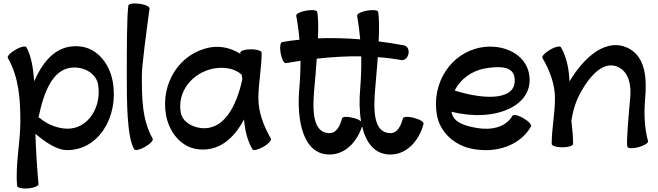

<svg xmlns="http://www.w3.org/2000/svg" viewBox="-20 -841 3847 1122"><path d="M26 -502C90 -391 99 -261 99 -133C99 -7 69 119 80 245C81 256 110 263 144 260C179 257 206 245 205 235C196 137 190 39 187 -59C244 -12 308 34 367 36C555 41 675 -159 639 -363C621 -465 553 -556 453 -569C320 -586 236 -495 180 -366C174 -446 161 -519 134 -565C129 -574 100 -568 70 -550C40 -533 20 -511 26 -502ZM371 -89C314 -91 259 -113 215 -149C212 -152 208 -154 205 -155C239 -316 296 -463 437 -445C493 -438 543 -402 553 -348C576 -215 494 -86 371 -89Z M730 -808C721 -745 721 -536 721 -400C721 -253 721 -43 764 31C770 41 798 34 828 17C858 0 878 -22 872 -31C809 -142 809 -273 809 -400C809 -457 836 -661 854 -792C855 -802 828 -815 794 -819C760 -824 731 -819 730 -808Z M1563 -31C1521 -104 1490 -183 1490 -267C1490 -356 1509 -444 1509 -533C1509 -544 1481 -553 1446 -553C1412 -553 1384 -544 1384 -533C1384 -531 1384 -529 1384 -527C1332 -559 1271 -575 1209 -564C1029 -532 918 -353 950 -170C968 -69 1037 19 1136 31C1258 46 1346 -30 1406 -143C1411 -82 1424 -22 1455 31C1460 41 1489 34 1519 17C1549 0 1568 -22 1563 -31ZM1152 -93C1097 -100 1045 -132 1036 -185C1015 -307 1105 -418 1231 -441C1289 -451 1352 -442 1393 -404C1394 -395 1395 -386 1396 -377C1362 -222 1289 -76 1152 -93Z M1650 -472C1679 -477 1707 -481 1736 -486C1736 -432 1734 -378 1729 -324C1713 -137 1750 62 1906 62C1998 62 2067 -13 2096 -103C2118 -8 2169 63 2262 62C2358 62 2430 -20 2455 -117C2458 -128 2434 -143 2400 -152C2367 -161 2338 -160 2335 -150C2323 -107 2303 -63 2262 -63C2162 -63 2162 -196 2172 -316C2177 -374 2183 -441 2188 -507C2234 -504 2280 -498 2325 -490C2344 -487 2363 -503 2367 -527C2372 -551 2360 -573 2340 -576C2292 -585 2242 -593 2193 -599C2196 -671 2196 -734 2190 -771C2188 -782 2159 -785 2125 -779C2091 -773 2065 -760 2067 -749C2075 -703 2081 -657 2085 -611C2003 -618 1920 -620 1838 -617C1841 -682 1840 -737 1834 -771C1833 -782 1803 -785 1769 -779C1735 -773 1709 -760 1711 -749C1720 -703 1726 -656 1730 -609C1696 -606 1662 -601 1629 -595C1618 -593 1614 -564 1620 -530C1626 -496 1640 -470 1650 -472ZM1816 -316C1821 -371 1827 -435 1831 -498C1918 -508 2004 -513 2091 -512C2092 -449 2090 -386 2085 -324C2079 -259 2080 -192 2090 -132C2080 -140 2064 -147 2045 -152C2011 -161 1982 -160 1979 -150C1968 -107 1947 -63 1906 -63C1806 -63 1806 -196 1816 -316Z M3083 -102C3089 -111 3069 -133 3039 -150C3009 -168 2981 -174 2975 -165C2936 -96 2849 -79 2768 -93C2702 -104 2630 -123 2619 -185V-188C2872 -124 3105 -222 3072 -408C3051 -527 2920 -586 2792 -564C2612 -532 2501 -353 2533 -170C2551 -65 2640 12 2746 30C2878 54 3018 12 3083 -102ZM2814 -441C2889 -454 2975 -457 2986 -392C3010 -257 2827 -252 2637 -312C2669 -377 2735 -427 2814 -441Z M3150 -502C3192 -430 3223 -350 3223 -267C3223 -177 3204 -89 3204 0C3204 11 3232 20 3266 20C3301 20 3329 11 3329 0C3329 -46 3324 -91 3319 -136C3328 -193 3344 -248 3372 -299C3427 -399 3510 -493 3597 -447C3657 -415 3669 -340 3663 -271C3654 -174 3639 -9 3646 16C3649 27 3678 28 3712 19C3745 10 3770 -6 3767 -16C3745 -96 3743 -180 3750 -263C3760 -378 3754 -505 3656 -557C3526 -626 3394 -509 3308 -365C3305 -435 3293 -504 3258 -565C3253 -574 3224 -568 3194 -550C3164 -533 3144 -511 3150 -502Z"/></svg>

Font: Nupuram
Style: Bold
Weight: 700
Designer: Santhosh Thottingal (santhosh.thottingal@gmail.com)
Foundry: SMC
Version: Version 1.000